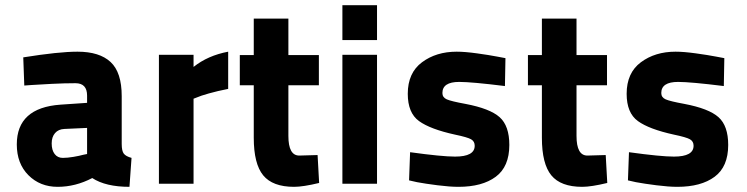

<svg xmlns="http://www.w3.org/2000/svg" viewBox="-20 -711 2890 743"><path d="M451 -339V-154Q451 -127 459 -116.5Q467 -106 489 -100L481 12Q389 12 337 -22Q272 12 203 12Q135 12 90 -33Q45 -78 45 -152Q45 -294 214 -306L317 -313V-341Q317 -389 272 -389Q230 -389 180.5 -386.5Q131 -384 102 -382L74 -380L70 -489Q207 -511 280 -511Q365 -511 408 -471Q451 -431 451 -339ZM317 -216 229 -212Q206 -211 193 -196Q180 -181 180 -156Q180 -130 191.5 -115Q203 -100 223 -100Q241 -100 264.5 -104Q288 -108 302 -112L317 -115Z M595 0V-499H729V-452Q784 -496 863 -511V-367Q822 -359 788.5 -349.5Q755 -340 742 -334L729 -329V0Z M1214 -381H1096V-185Q1096 -109 1138 -109L1209 -111L1215 -3Q1153 12 1118 12Q1035 12 998.5 -32.5Q962 -77 962 -178V-381H908V-498H962V-639H1096V-498H1214Z M1305 0V-499H1439V0ZM1305 -556V-691H1439V-556Z M1936 -486 1934 -378Q1805 -394 1757 -394Q1692 -394 1692 -351Q1692 -334 1709 -326.5Q1726 -319 1781 -309Q1876 -291 1913.5 -257.5Q1951 -224 1951 -150Q1951 -66 1898.5 -27Q1846 12 1754 12Q1721 12 1673.5 6Q1626 0 1594 -6L1563 -13L1567 -122Q1690 -105 1741 -105Q1817 -105 1817 -147Q1817 -164 1803 -172Q1789 -180 1741 -190Q1645 -211 1601.5 -242.5Q1558 -274 1558 -348Q1558 -429 1613 -470Q1668 -511 1747 -511Q1779 -511 1826 -504.5Q1873 -498 1904 -492Z M2329 -381H2211V-185Q2211 -109 2253 -109L2324 -111L2330 -3Q2268 12 2233 12Q2150 12 2113.5 -32.5Q2077 -77 2077 -178V-381H2023V-498H2077V-639H2211V-498H2329Z M2783 -486 2781 -378Q2652 -394 2604 -394Q2539 -394 2539 -351Q2539 -334 2556 -326.5Q2573 -319 2628 -309Q2723 -291 2760.5 -257.5Q2798 -224 2798 -150Q2798 -66 2745.5 -27Q2693 12 2601 12Q2568 12 2520.5 6Q2473 0 2441 -6L2410 -13L2414 -122Q2537 -105 2588 -105Q2664 -105 2664 -147Q2664 -164 2650 -172Q2636 -180 2588 -190Q2492 -211 2448.5 -242.5Q2405 -274 2405 -348Q2405 -429 2460 -470Q2515 -511 2594 -511Q2626 -511 2673 -504.5Q2720 -498 2751 -492Z"/></svg>

Font: TypoPRO Titillium Maps
Style: 999 wt
Weight: 900
Designer: Campivisivi
Foundry: Accademia di Belle Arti di Urbino and students of MA course of Visual design
Version: Version 001.001